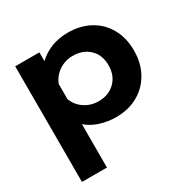

<svg xmlns="http://www.w3.org/2000/svg" viewBox="-161 -641 988 1005"><g transform="rotate(-30 332.5 -138.0)"><path d="M52 -480H198V-427Q271 -495 378 -495Q453 -495 510.5 -463.5Q568 -432 600 -374.5Q632 -317 632 -241Q632 -166 600 -108Q568 -50 510.5 -17.5Q453 15 378 15Q327 15 281 0Q235 -15 203 -43V219H52ZM478 -241Q478 -303 439.5 -340Q401 -377 340 -377Q293 -377 256 -352Q219 -327 203 -286V-195Q218 -153 255.5 -128Q293 -103 340 -103Q401 -103 439.5 -141Q478 -179 478 -241Z"/></g></svg>

Font: Prompt SemiBold
Style: Regular
Weight: 600
Designer: Katatrad Team
Foundry: CadsonDemak
Version: Version 1.001